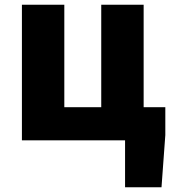

<svg xmlns="http://www.w3.org/2000/svg" viewBox="-20 -589 727 806"><path d="M505 197H658L674 -22V-139H583V-569H405V-139H250V-569H72V0H505Z"/></svg>

Font: Noto Sans JP Black
Style: Regular
Weight: 900
Designer: Ryoko NISHIZUKA 西塚涼子 (kana, bopomofo & ideographs); Paul D. Hunt (Latin, Greek & Cyrillic); Sandoll Communications 산돌커뮤니
Foundry: Adobe
Version: Version 2.002;hotconv 1.0.116;makeotfexe 2.5.65601